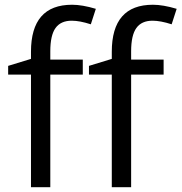

<svg xmlns="http://www.w3.org/2000/svg" viewBox="-20 -785 761 805"><path d="M666 -472.2H529.8V0H448.7V-472.2H353V-508.8L448.7 -538.1V-567.9Q448.7 -765.1 621.1 -765.1Q663.6 -765.1 720.7 -748L699.7 -683.1Q652.8 -698.2 619.6 -698.2Q573.7 -698.2 551.8 -667.7Q529.8 -637.2 529.8 -569.8V-535.2H666ZM327.1 -472.2H190.9V0H109.9V-472.2H14.2V-508.8L109.9 -538.1V-567.9Q109.9 -765.1 282.2 -765.1Q324.7 -765.1 381.8 -748L360.8 -683.1Q314 -698.2 280.8 -698.2Q234.9 -698.2 212.9 -667.7Q190.9 -637.2 190.9 -569.8V-535.2H327.1Z"/></svg>

Font: f0_31487 
Style: Regular
Weight: 400
Foundry: Ascender Corporation
Version: Version 1.10